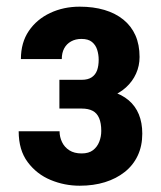

<svg xmlns="http://www.w3.org/2000/svg" viewBox="-20 -558 491 587"><path d="M253.4 -252H161.6V-314H230Q249 -314 260.5 -321.8Q272 -329.6 276.9 -343.3Q281.7 -356.9 281.7 -375.5Q281.7 -391.1 277.1 -405.8Q272.5 -420.4 261.2 -429.7Q250 -439 229 -439Q210.9 -439 197.3 -431.4Q183.6 -423.8 176.3 -410.2Q168.9 -396.5 168.9 -377.4H43.9Q43.9 -427.7 68.1 -463.4Q92.3 -499 133.3 -518.3Q174.3 -537.6 223.6 -537.6Q265.6 -537.6 299.3 -527.6Q333 -517.6 357.2 -498Q381.3 -478.5 394 -450Q406.7 -421.4 406.7 -383.8Q406.7 -356.9 396 -333Q385.3 -309.1 365.2 -290.8Q345.2 -272.5 316.9 -262.2Q288.6 -252 253.4 -252ZM161.6 -287.1H253.4Q292.5 -287.1 322.5 -278.1Q352.5 -269 373.3 -251.5Q394 -233.9 404.5 -208.3Q415 -182.6 415 -149.4Q415 -111.8 401.1 -82.3Q387.2 -52.7 361.3 -32.2Q335.4 -11.7 300.8 -1Q266.1 9.8 223.6 9.8Q177.2 9.8 134.8 -7.8Q92.3 -25.4 64.7 -62.3Q37.1 -99.1 37.1 -156.7H162.1Q162.1 -139.2 169.7 -123.5Q177.2 -107.9 192.1 -98.4Q207 -88.9 229.5 -88.9Q251.5 -88.9 264.4 -98.9Q277.3 -108.9 283.4 -124.5Q289.6 -140.1 289.6 -157.7Q289.6 -181.6 283 -197Q276.4 -212.4 263.2 -219.2Q250 -226.1 230 -226.1H161.6Z"/></svg>

Font: Roboto Condensed SemiBold
Style: Regular
Weight: 600
Designer: Christian Robertson
Foundry: Google
Version: Version 3.008; 2023